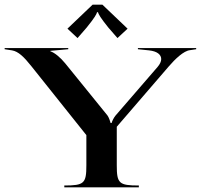

<svg xmlns="http://www.w3.org/2000/svg" viewBox="-20 -807 865 827"><path d="M270.5 -683.5 314 -643 353.5 -688.5C388.6 -731.9 396 -746.3 398 -754.5H402C404 -746.3 413 -730 446.5 -688.5L486 -643L529.5 -683.5L421 -787H379ZM0 -595 32 -590C58.6 -585.4 82.8 -562.7 115 -522L352 -225V-95C352 -17 342.5 -8 257 -8V0H578V-8C492.5 -8 483 -17 483 -95V-261L707 -521C733.6 -551.9 771 -588.5 799 -591L825 -595V-600H574V-595L622 -590C657.3 -586.3 674.4 -571.4 674.4 -552.5C674.4 -542.1 668.9 -530.8 659 -519L477 -308.5C469.9 -299.9 462 -283.5 461 -277.5H456C455 -283.5 449.1 -301.2 443 -309.5L261 -534C239.9 -560 214 -581 197 -586V-588L274 -595V-600H0Z"/></svg>

Font: Prida01
Style: Black
Weight: 900
Designer: gluk
Foundry: gluk
Version: Version 00.072